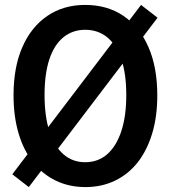

<svg xmlns="http://www.w3.org/2000/svg" viewBox="-20 -750 694 780"><path d="M97 10 30 -42 553 -730 620 -678ZM327 10Q261 10 207 -16Q153 -42 114.5 -90.5Q76 -139 55.5 -208Q35 -277 35 -363Q35 -477 71 -559Q107 -641 172.5 -685.5Q238 -730 326 -730Q416 -730 481.5 -685.5Q547 -641 583 -559Q619 -477 619 -362Q619 -276 598 -207Q577 -138 539 -90Q501 -42 447 -16Q393 10 327 10ZM326 -91Q378 -91 415 -123Q452 -155 472.5 -216Q493 -277 493 -364Q493 -450 473 -509Q453 -568 415.5 -598.5Q378 -629 326 -629Q275 -629 237.5 -598.5Q200 -568 180.5 -509Q161 -450 161 -364Q161 -277 181 -216Q201 -155 238 -123Q275 -91 326 -91Z"/></svg>

Font: Instrument Sans SemiCondensed SemiBold
Style: Regular
Weight: 600
Width: 4
Designer: Rodrigo Fuenzalida
Foundry: fragTYPE
Version: Version 1.000;gftools[0.9.28]